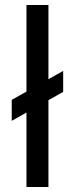

<svg xmlns="http://www.w3.org/2000/svg" viewBox="-20 -749 300 769"><path d="M86 0V-729H174V0ZM27 -265V-349L233 -465V-381Z"/></svg>

Font: Hubot Sans
Style: Regular
Weight: 400
Designer: Deni Anggara
Foundry: GitHub, Inc., Subsidiary of Microsoft Corporation
Version: Version 2.000